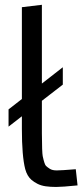

<svg xmlns="http://www.w3.org/2000/svg" viewBox="-20 -757 338 788"><path d="M298.3 3.9Q234.9 10.3 210.7 10.3Q186.5 10.3 167.7 7.6Q148.9 4.9 134.3 -2.4Q119.6 -9.8 109.4 -18.6Q91.3 -34.2 83.5 -63Q69.8 -116.2 69.8 -228.5V-279.8L15.1 -237.3V-308.1L69.8 -350.6V-727.5L151.9 -737.3V-414.1L237.8 -481V-409.7L151.9 -343.3V-210.4Q152.3 -130.9 155.3 -116.2Q162.6 -82 168.7 -76.2Q174.8 -70.3 184.8 -64Q194.8 -57.6 212.9 -57.6Q231 -57.6 291 -62.5Z"/></svg>

Font: Oxygen
Style: Normal
Weight: 400
Designer: Vernon Adams
Foundry: Vernon Adams
Version: Version Release 0.2.2 webfont; ttfautohint (v0.8.52-bc40) -l